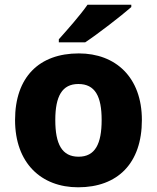

<svg xmlns="http://www.w3.org/2000/svg" viewBox="-20 -786 667 816"><path d="M538 -756V-766H352C321 -721 263 -656 230 -619V-606H342C395 -641 496 -719 538 -756ZM583 -276C583 -458 471 -559 315 -559C146 -559 44 -458 44 -276C44 -92 156 10 312 10C480 10 583 -92 583 -276ZM215 -276C215 -377 244 -429 313 -429C384 -429 412 -377 412 -276C412 -174 384 -120 314 -120C243 -120 215 -174 215 -276Z"/></svg>

Font: Noto Sans Arabic UI XBd
Style: Regular
Weight: 800
Designer: Monotype Design Team, Nadine Chahine and Nizar Qandah
Foundry: Monotype Imaging Inc.
Version: Version 2.010